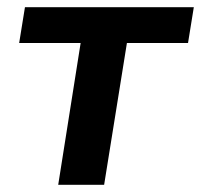

<svg xmlns="http://www.w3.org/2000/svg" viewBox="-20 -511 556 531"><path d="M141 0 203 -392H33L49 -491H516L500 -392H331L268 0Z"/></svg>

Font: Nunito Sans 11pt
Style: Bold Italic
Weight: 700
Italic angle: -9°
Version: Version 3.101;gftools[0.9.27]